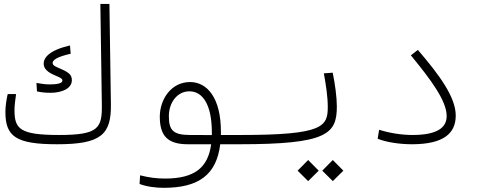

<svg xmlns="http://www.w3.org/2000/svg" viewBox="-20 -713 2384 951"><path d="M263.2 1.5C480 1.5 531.7 -45.9 529.3 -196.8L522 -693.4H477.1L484.4 -196.8C486.3 -78.6 469.2 -44.4 272.9 -44.4C77.6 -44.4 51.8 -74.7 51.8 -168C51.8 -188.5 54.7 -214.4 59.6 -247.1H18.1C10.7 -214.8 6.8 -184.1 6.8 -158.2C6.8 -36.6 59.1 1.5 263.2 1.5ZM230.5 -253.4C286.1 -253.4 335.9 -274.4 335.9 -315.4C335.9 -339.4 324.7 -352.5 286.1 -369.6C259.8 -381.3 240.7 -387.2 240.7 -400.9C240.7 -419.9 276.4 -434.6 330.1 -446.8L326.7 -487.8C224.6 -464.4 196.3 -427.7 196.3 -397.5C196.3 -370.1 221.2 -353 251 -340.3C282.2 -327.1 289.1 -323.2 289.1 -313.5C289.1 -299.8 260.7 -294.9 227.5 -294.9C204.1 -294.9 185.5 -297.9 160.6 -302.2L163.1 -260.3C180.7 -256.3 201.7 -253.4 230.5 -253.4Z M791.5 217.3C965.3 217.3 1052.7 151.4 1070.8 1.5H1163.6C1202.1 1.5 1214.8 -1.5 1214.8 -22.9C1214.8 -39.6 1208.5 -44.4 1171.9 -44.4H1074.2C1074.2 -49.8 1074.2 -55.2 1074.2 -61C1074.2 -228 1006.3 -306.6 921.4 -306.6C827.6 -306.6 771.5 -220.7 771.5 -134.8C771.5 -40.5 810.1 1.5 910.2 1.5H1025.9C1010.7 115.2 945.8 171.4 798.3 171.4C756.8 171.4 719.7 167 673.8 155.3L671.4 198.2C707.5 211.9 751.5 217.3 791.5 217.3ZM1029.3 -43.9C999.5 -43.9 971.2 -43.9 949.2 -44.4C938 -44.4 928.7 -44.4 921.4 -44.4C837.4 -44.4 816.4 -67.9 816.4 -137.7C816.4 -205.1 857.9 -260.7 918 -260.7C985.8 -260.7 1029.3 -191.4 1029.3 -57.6C1029.3 -53.2 1029.3 -48.3 1029.3 -43.9Z M1166 1.5C1600.1 1.5 1648.4 -49.3 1648.4 -185.5C1648.4 -231.9 1639.6 -296.9 1627.9 -353L1584 -349.6C1594.2 -294.9 1603.5 -233.4 1603.5 -184.6C1603.5 -85.9 1582 -44.4 1171.9 -44.4C1161.6 -44.4 1154.8 -37.1 1154.8 -23.9C1154.8 -6.3 1158.2 1.5 1166 1.5ZM1628.4 184.1 1680.7 132.3 1628.4 79.6 1576.2 132.3ZM1506.3 184.1 1558.6 132.3 1506.3 79.6 1454.1 132.3Z M2020 1.5C2179.2 1.5 2237.3 -53.7 2237.3 -140.6C2237.3 -231.9 2156.2 -341.8 2049.8 -465.8L2015.1 -439C2116.7 -315.4 2192.4 -212.4 2192.4 -138.2C2192.4 -80.6 2145.5 -44.4 2022.5 -44.4C1968.8 -44.4 1908.2 -54.2 1857.9 -70.3L1850.6 -25.9C1895.5 -7.3 1964.4 1.5 2020 1.5Z"/></svg>

Font: Cascadia Mono PL ExtraLight
Style: Regular
Weight: 200
Monospace: yes
Designer: Aaron Bell
Foundry: Saja Typeworks
Version: Version 2404.023